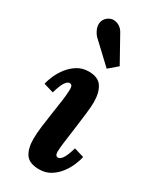

<svg xmlns="http://www.w3.org/2000/svg" viewBox="-203 -843 750 914"><g transform="rotate(30 172.0 -386.0)"><path d="M156 -511Q208 -511 228.5 -479.5Q249 -448 249 -395Q249 -371 244 -330Q239 -289 233 -244Q227 -199 222 -162Q217 -125 217 -108Q217 -92 222 -87Q227 -82 232 -82Q244 -82 256 -99Q268 -116 281 -161L335 -145Q331 -124 319.5 -97Q308 -70 289 -45.5Q270 -21 243.5 -5Q217 11 183 11Q128 11 107.5 -19Q87 -49 87 -102Q87 -131 92 -171Q97 -211 103.5 -253Q110 -295 115 -331.5Q120 -368 120 -392Q120 -409 115 -413.5Q110 -418 104 -418Q93 -418 81 -401Q69 -384 56 -339L2 -355Q6 -376 18 -403Q30 -430 49.5 -454.5Q69 -479 95.5 -495Q122 -511 156 -511ZM222 -565 108 -672Q96 -685 88.5 -702.5Q81 -720 83.5 -738Q86 -756 102 -770Q119 -783 136 -782.5Q153 -782 168 -772.5Q183 -763 192 -746L270 -606Z"/></g></svg>

Font: Lora Italic
Style: Italic
Weight: 400
Italic angle: -3°
Designer: Olga Karpushina, Alexei Vanyashin (Cyrillic)
Foundry: Cyreal
Version: Version 2.210; ttfautohint (v1.8.1.43-b0c9)